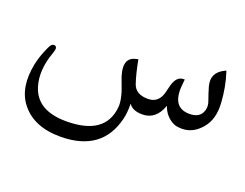

<svg xmlns="http://www.w3.org/2000/svg" viewBox="-102 -579 1333 1044"><g transform="rotate(20 564.5 -57.0)"><path d="M930.2 0Q897.5 0.5 879.4 -8.3Q829.1 -32.7 809.1 -89.4Q777.8 0.5 698.7 0.5Q641.6 0.5 620.1 -33.2Q621.1 19.5 611.3 58.6Q560.5 264.6 324.2 266.6Q166.5 267.6 91.3 169.4Q27.3 85.4 55.7 -55.7Q65.9 -106 93.3 -164.6Q106.9 -194.8 124.5 -189.5Q142.6 -184.6 129.9 -150.4Q87.9 -35.2 115.2 53.2Q152.8 177.7 324.7 177.2Q548.8 176.3 564 7.3Q568.4 -41 533.7 -126Q483.4 -250 559.6 -270L576.7 -274.4Q592.8 -191.4 609.4 -142.6Q627.9 -87.9 701.7 -89.4Q762.7 -90.8 778.8 -160.2L786.6 -191.9Q801.8 -256.8 845.2 -256.8H851.6L848.1 -220.2Q836.9 -89.8 939 -89.8Q999.5 -89.8 1014.2 -136.7Q1022.5 -163.1 1012.7 -189Q998 -230 987.8 -265.6Q966.8 -341.3 1039.6 -376L1047.9 -379.9Q1075.7 -296.9 1081.1 -203.1Q1086.9 -110.8 1039.3 -55.7Q991.7 -0.5 930.2 0Z"/></g></svg>

Font: Gandom FD-WOL
Style: FD-WOL
Weight: 400
Foundry: DejaVu fonts team - Redesigned by Saber Rastikerdar - Based on Samim Font
Version: Version 0.6